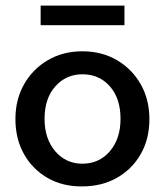

<svg xmlns="http://www.w3.org/2000/svg" viewBox="-20 -656 590 685"><path d="M274 9Q205 10 151 -20.5Q97 -51 66 -105.5Q35 -160 35 -231Q35 -301 66 -355.5Q97 -410 151 -441.5Q205 -473 274 -473Q343 -473 397 -441.5Q451 -410 482 -355.5Q513 -301 513 -231Q513 -160 482 -106Q451 -52 397 -21.5Q343 9 274 9ZM274 -72Q334 -72 372 -116.5Q410 -161 410 -232Q410 -305 372 -348Q334 -391 274 -391Q216 -391 177.5 -348Q139 -305 139 -232Q139 -161 177 -116.5Q215 -72 274 -72ZM125 -566V-636H424V-566Z"/></svg>

Font: Inconsolata SemiExpanded SemiBold
Style: Regular
Weight: 600
Width: 6
Monospace: yes
Designer: Raph Levien, Cyreal, Brenton Simpson
Foundry: Raph Levien, Cyreal, Google
Version: Version 3.001; ttfautohint (v1.8.2.53-6de2)